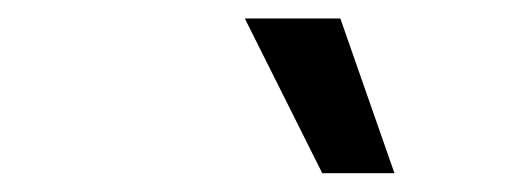

<svg xmlns="http://www.w3.org/2000/svg" viewBox="-20 -803 537 204"><path d="M322.4 -619H399.1L341.6 -783.4H240.1Z"/></svg>

Font: Margiela Sans Text
Style: Italic
Weight: 400
Italic angle: -9.39999°
Designer: Stefan Endress, Andreas Faust
Version: Version 1.100;FEAKit 1.0